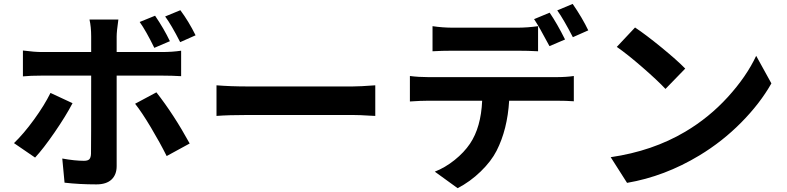

<svg xmlns="http://www.w3.org/2000/svg" viewBox="-20 -901 4040 986"><path d="M984.4 -719.7 905.3 -684.6Q859.4 -774.4 828.1 -816.4L906.2 -848.6Q949.2 -791 984.4 -719.7ZM852.5 -689.5 772.5 -655.3Q729.5 -743.2 697.3 -788.1L776.4 -820.3Q822.3 -752.9 852.5 -689.5ZM239.3 -423.8 352.5 -371.1Q318.4 -305.7 260.3 -221.2Q202.1 -136.7 160.2 -91.8L51.8 -166Q101.6 -213.9 154.8 -287.1Q208 -360.4 239.3 -423.8ZM812.5 -512.7H579.1V-47.9Q579.1 -3.9 552.7 21Q526.4 45.9 474.6 45.9Q387.7 45.9 311.5 37.1L299.8 -86.9Q364.3 -75.2 411.1 -75.2Q430.7 -75.2 438.5 -83Q446.3 -90.8 447.3 -110.4Q448.2 -147.5 448.2 -511.7V-512.7H194.3Q135.7 -512.7 97.7 -508.8V-641.6Q158.2 -633.8 194.3 -633.8H448.2V-713.9Q448.2 -763.7 439.5 -800.8H587.9Q579.1 -739.3 579.1 -713.9V-633.8H811.5Q864.3 -633.8 910.2 -640.6V-509.8Q863.3 -512.7 812.5 -512.7ZM673.8 -368.2 783.2 -426.8Q872.1 -313.5 954.1 -164.1L835.9 -99.6Q801.8 -168 754.9 -246.6Q708 -325.2 673.8 -368.2Z M1091.8 -305.7V-462.9Q1164.1 -457 1252.9 -457H1790Q1828.1 -457 1907.2 -462.9V-305.7Q1900.4 -305.7 1877.4 -307.1Q1854.5 -308.6 1831.5 -309.6Q1808.6 -310.5 1790 -310.5H1252.9Q1153.3 -310.5 1091.8 -305.7Z M3001 -745.1 2921.9 -710Q2875 -800.8 2841.8 -847.7L2920.9 -880.9Q2970.7 -808.6 3001 -745.1ZM2881.8 -698.2 2801.8 -664.1Q2748 -765.6 2722.7 -802.7L2802.7 -835.9Q2840.8 -780.3 2881.8 -698.2ZM2634.8 -640.6H2307.6Q2247.1 -640.6 2201.2 -637.7V-766.6Q2252.9 -758.8 2307.6 -758.8H2634.8Q2688.5 -758.8 2743.2 -766.6V-637.7Q2692.4 -640.6 2634.8 -640.6ZM2180.7 -504.9H2835.9Q2887.7 -504.9 2926.8 -510.7V-380.9Q2888.7 -383.8 2835.9 -383.8H2594.7Q2585.9 -236.3 2530.3 -127Q2502.9 -73.2 2448.7 -20.5Q2394.5 32.2 2330.1 65.4L2212.9 -19.5Q2265.6 -40 2314.5 -79.1Q2363.3 -118.2 2393.6 -163.1Q2450.2 -247.1 2456.1 -383.8H2180.7Q2141.6 -383.8 2085 -379.9V-510.7Q2129.9 -504.9 2180.7 -504.9Z M3147.5 -660.2 3241.2 -759.8Q3295.9 -723.6 3376.5 -657.7Q3457 -591.8 3499 -548.8L3397.5 -444.3Q3357.4 -487.3 3279.3 -555.2Q3201.2 -623 3147.5 -660.2ZM3200.2 38.1 3116.2 -93.8Q3331.1 -125 3499 -224.6Q3621.1 -296.9 3717.3 -402.3Q3813.5 -507.8 3863.3 -614.3L3941.4 -472.7Q3882.8 -369.1 3786.1 -271.5Q3689.5 -173.8 3571.3 -102.5Q3393.6 4.9 3200.2 38.1Z"/></svg>

Font: GenEi Gothic M Regular
Style: Bold
Weight: 700
Designer: o_tamon (Modified); [Source Han Sans]
Ryoko NISHIZUKA  (kana & ideographs); Paul D. Hunt (Latin, Greek & Cyrillic); Wenl
Version: Version 1.1a;Original Version 1.004